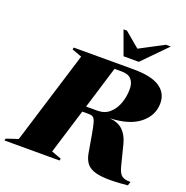

<svg xmlns="http://www.w3.org/2000/svg" viewBox="-216 -1083 1200 1237"><g transform="rotate(20 384.0 -464.0)"><path d="M258 -38.5 325.5 -13.5 322.5 0H-55.5L-52 -13.5L28.5 -40.5L224.5 -676.5L156.5 -701.5L160 -715H569.5Q692 -715 749.5 -676.5Q807 -638 807 -568Q807 -484.5 737 -428Q667 -371.5 534 -366.5Q592.5 -361 625.2 -329.5Q658 -298 672.5 -242L708 -102Q719.5 -56 739 -40.8Q758.5 -25.5 799.5 -26.5L791 0Q704 8.5 647 6.5Q590 4.5 556.2 -8.5Q522.5 -21.5 505.8 -46Q489 -70.5 482.5 -106.5L461.5 -227Q452.5 -280.5 445 -305.8Q437.5 -331 427 -338.5Q416.5 -346 398 -346H352.5ZM441.5 -385Q492 -385 525 -414.5Q558 -444 574.2 -490Q590.5 -536 590.5 -586Q590.5 -628.5 569.5 -652.2Q548.5 -676 502.5 -676H453.5L364.5 -385ZM745 -935 585 -772H480.5L421 -935H444.5L547.5 -848.5L711.5 -935Z"/></g></svg>

Font: Newsreader Display ExtraBold
Style: Italic
Weight: 800
Italic angle: -17°
Designer: Hugues Gentile
Foundry: Production Type
Version: Version 1.001